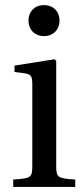

<svg xmlns="http://www.w3.org/2000/svg" viewBox="-20 -735 331 755"><path d="M92 -654C92 -618 117 -593 153 -593C189 -593 214 -618 214 -654C214 -690 189 -715 153 -715C117 -715 92 -690 92 -654ZM32 0H276V-29C205 -34 201 -36 201 -87V-496L194 -502L37 -477V-452L75 -447C101 -443 107 -438 107 -402V-87C107 -36 104 -34 32 -29Z"/></svg>

Font: Lingua Franca
Style: Regular
Weight: 400
Version: Version 1.19